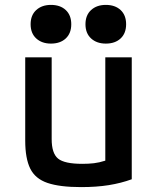

<svg xmlns="http://www.w3.org/2000/svg" viewBox="-20 -754 640 784"><path d="M311 10Q224 10 174 -7Q124 -24 103.5 -65.5Q83 -107 83 -180V-520H191V-186Q191 -128 217 -106.5Q243 -85 316 -85Q342 -85 363.5 -87.5Q385 -90 410 -98V-520H518V-22Q474 -6 424 2Q374 10 311 10ZM188 -576Q151 -576 128 -597Q105 -618 105 -655Q105 -692 128 -713Q151 -734 188 -734Q226 -734 248.5 -713Q271 -692 271 -655Q271 -618 248.5 -597Q226 -576 188 -576ZM412 -576Q375 -576 352 -597Q329 -618 329 -655Q329 -692 352 -713Q375 -734 412 -734Q450 -734 472.5 -713Q495 -692 495 -655Q495 -618 472.5 -597Q450 -576 412 -576Z"/></svg>

Font: M PLUS Code Latin 60 Medium
Style: Regular
Weight: 500
Width: 7
Monospace: yes
Designer: Coji Morishita
Foundry: UNDERFOREST DESIGN
Version: Version 1.005; ttfautohint (v1.8.3)